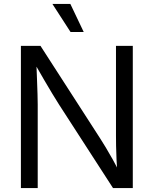

<svg xmlns="http://www.w3.org/2000/svg" viewBox="-20 -962 786 982"><path d="M86.9 0V-727.5H187L492.7 -253.4Q504.4 -235.4 521 -207.8Q537.6 -180.2 556.4 -146.7Q575.2 -113.3 592.8 -76.2L581.1 -73.2Q577.6 -110.8 575.9 -147.5Q574.2 -184.1 573.7 -215.3Q573.2 -246.6 573.2 -268.1V-727.5H659.2V0H558.1L282.2 -426.8Q265.6 -453.1 247.3 -483.2Q229 -513.2 205.8 -553.2Q182.6 -593.3 150.4 -649.4L165.5 -653.8Q167.5 -601.6 169.2 -557.6Q170.9 -513.7 171.9 -480.5Q172.9 -447.3 172.9 -427.7V0ZM340.8 -798.3 248 -941.9H339.8L408.2 -798.3Z"/></svg>

Font: V-Inter
Style: Regular-375
Weight: 375
Designer: Rasmus Andersson
Foundry: rsms
Version: Version 4.000;git-4146feb